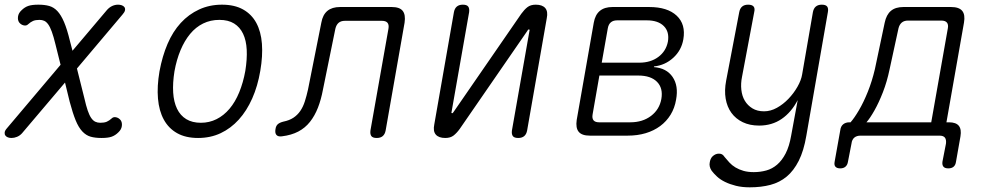

<svg xmlns="http://www.w3.org/2000/svg" viewBox="-29 -580 4249 821"><path d="M495 -518 300 -287 332 -159Q339 -128 346 -107.5Q353 -87 361 -75.5Q369 -64 378.5 -59.5Q388 -55 400 -55Q417 -55 427.5 -59.5Q438 -64 449 -74Q456 -81 467.5 -78.5Q479 -76 487 -66Q494 -56 492 -41Q490 -26 477 -14Q464 -1 448.5 4.5Q433 10 405 10Q378 10 358.5 4.5Q339 -1 323 -18Q307 -35 294.5 -65.5Q282 -96 269 -145L249 -227L65 -10Q56 0 44 5Q32 10 20 10Q12 10 5 7.5Q-2 5 -6 -0.5Q-10 -6 -9 -14Q-8 -22 1 -32L230 -303L208 -391Q200 -424 192.5 -444.5Q185 -465 177 -476Q169 -487 160 -491Q151 -495 140 -495Q123 -495 112.5 -490.5Q102 -486 91 -476Q84 -469 72.5 -471.5Q61 -474 53 -484Q46 -494 48 -509Q50 -524 63 -536Q76 -549 91.5 -554.5Q107 -560 135 -560Q162 -560 181.5 -554.5Q201 -549 216.5 -532.5Q232 -516 245 -485.5Q258 -455 270 -405L281 -363L429 -538Q439 -549 451 -554.5Q463 -560 476 -560Q484 -560 491.5 -557.5Q499 -555 503 -549.5Q507 -544 505.5 -536Q504 -528 495 -518Z M818 10Q765 10 728.5 -10.5Q692 -31 671.5 -68.5Q651 -106 646.5 -158.5Q642 -211 653 -275Q665 -340 687.5 -392.5Q710 -445 744 -482Q778 -519 822.5 -539.5Q867 -560 920 -560Q974 -560 1010.5 -539.5Q1047 -519 1067 -482Q1087 -445 1091 -393Q1095 -341 1084 -277Q1073 -212 1049.5 -159Q1026 -106 992 -68.5Q958 -31 914.5 -10.5Q871 10 818 10ZM830 -55Q866 -55 897 -70.5Q928 -86 952.5 -115Q977 -144 994 -185.5Q1011 -227 1020 -277Q1028 -327 1026 -367Q1024 -407 1010.5 -435.5Q997 -464 972 -479.5Q947 -495 909 -495Q871 -495 839.5 -479.5Q808 -464 784 -435Q760 -406 743 -365.5Q726 -325 717 -275Q709 -225 711.5 -184.5Q714 -144 728 -115Q742 -86 767.5 -70.5Q793 -55 830 -55Z M1345 -483Q1351 -517 1371 -533.5Q1391 -550 1425 -550H1646Q1680 -550 1693 -533.5Q1706 -517 1701 -483L1620 -22Q1617 -6 1607.5 2Q1598 10 1582 10Q1565 10 1559 2Q1553 -6 1555 -22L1632 -457Q1635 -474 1628 -482.5Q1621 -491 1604 -491H1446Q1429 -491 1419 -482.5Q1409 -474 1405 -457L1352 -197Q1344 -154 1330.5 -119.5Q1317 -85 1296.5 -59Q1276 -33 1246.5 -17.5Q1217 -2 1176 3Q1160 5 1153 -3Q1146 -11 1149 -28Q1151 -42 1159 -49Q1167 -56 1183 -60Q1208 -65 1225.5 -76.5Q1243 -88 1255 -105.5Q1267 -123 1274.5 -146.5Q1282 -170 1288 -197Z M1828 -48 1912 -528Q1915 -544 1924.5 -552Q1934 -560 1950 -560Q1967 -560 1973 -552Q1979 -544 1977 -528L1902 -102Q1901 -99 1901.5 -97.5Q1902 -96 1905 -96Q1907 -96 1908 -98L1911 -102L2200 -521Q2213 -539 2226.5 -549.5Q2240 -560 2262 -560Q2290 -560 2302.5 -545.5Q2315 -531 2309 -502L2225 -22Q2222 -6 2212.5 2Q2203 10 2187 10Q2170 10 2164 2Q2158 -6 2160 -22L2235 -448Q2236 -451 2235.5 -452.5Q2235 -454 2232 -454Q2230 -454 2229 -453L2226 -448L1937 -29Q1924 -11 1910.5 -0.5Q1897 10 1875 10Q1847 10 1834.5 -4.5Q1822 -19 1828 -48Z M2493 0Q2459 0 2445.5 -16.5Q2432 -33 2437 -67L2510 -483Q2516 -517 2536 -533.5Q2556 -550 2590 -550H2747Q2825 -550 2864.5 -513Q2904 -476 2893 -412Q2885 -365 2850 -333Q2815 -301 2768 -296L2767 -293Q2821 -289 2847 -251Q2873 -213 2862 -154Q2856 -118 2838.5 -89.5Q2821 -61 2794 -41Q2767 -21 2732 -10.5Q2697 0 2655 0ZM2534 -257 2505 -91Q2502 -74 2509 -65.5Q2516 -57 2533 -57H2666Q2719 -57 2755 -84.5Q2791 -112 2799 -157Q2807 -203 2780.5 -230Q2754 -257 2700 -257ZM2610 -493Q2593 -493 2583 -484.5Q2573 -476 2570 -459L2544 -312H2705Q2753 -312 2786 -336.5Q2819 -361 2827 -402Q2834 -444 2809.5 -468.5Q2785 -493 2737 -493Z M3354 0 3382 -152Q3355 -100 3313.5 -71.5Q3272 -43 3217 -43Q3177 -43 3147 -57.5Q3117 -72 3098.5 -97.5Q3080 -123 3074 -158Q3068 -193 3076 -235L3132 -528Q3135 -544 3144.5 -552Q3154 -560 3170 -560Q3187 -560 3193.5 -552Q3200 -544 3196 -528L3144 -252Q3138 -223 3141 -196Q3144 -169 3156 -149Q3168 -129 3188.5 -116.5Q3209 -104 3238 -104Q3266 -104 3293 -119Q3320 -134 3342.5 -157.5Q3365 -181 3381 -209Q3397 -237 3401 -262L3447 -528Q3450 -544 3459.5 -552Q3469 -560 3485 -560Q3502 -560 3508 -552Q3514 -544 3511 -528L3419 0Q3408 65 3386.5 107.5Q3365 150 3335 175Q3305 200 3265.5 210.5Q3226 221 3177 221Q3144 221 3118 214.5Q3092 208 3071.5 198Q3051 188 3037 175Q3023 162 3014 150Q3008 141 3006 132Q3004 123 3006 114Q3007 107 3010 100Q3013 93 3018.5 88Q3024 83 3030.5 80Q3037 77 3045 77Q3053 77 3058.5 80Q3064 83 3070 92Q3079 103 3090 115Q3101 127 3116 136Q3131 145 3150 150.5Q3169 156 3194 156Q3222 156 3247.5 149Q3273 142 3294 124Q3315 106 3330.5 76Q3346 46 3354 0Z M3564 140Q3550 140 3543.5 133Q3537 126 3540 111L3564 -23Q3566 -40 3576.5 -48.5Q3587 -57 3603 -57H3608Q3624 -75 3644 -109Q3664 -143 3682 -188Q3700 -233 3712 -284L3754 -483Q3761 -517 3780.5 -533.5Q3800 -550 3834 -550H4038Q4072 -550 4085.5 -533.5Q4099 -517 4093 -483L4018 -57H4029Q4059 -57 4071 -42Q4083 -27 4078 3L4059 111Q4057 126 4048.5 133Q4040 140 4026 140Q4011 140 4005 132.5Q3999 125 4001 111L4016 34Q4018 17 4011.5 8.5Q4005 0 3988 0H3651Q3634 0 3624 8.5Q3614 17 3612 34L3597 111Q3595 125 3586.5 132.5Q3578 140 3564 140ZM4024 -459Q4027 -475 4020 -483.5Q4013 -492 3996 -492H3854Q3837 -492 3827 -483.5Q3817 -475 3813 -459L3775 -284Q3764 -231 3746.5 -186Q3729 -141 3710 -107.5Q3691 -74 3676 -57H3953Z"/></svg>

Font: Maple Mono ExtraLight
Style: Italic
Weight: 275
Italic angle: -10°
Monospace: yes
Designer: subframe7536
Version: Version 7.000